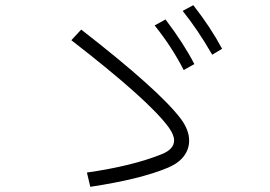

<svg xmlns="http://www.w3.org/2000/svg" viewBox="-20 -776 1040 740"><path d="M798 -565Q742 -662 684 -734L725 -756Q791 -672 836 -588ZM688 -506Q642 -596 576 -678L618 -701Q689 -607 729 -529ZM293 -662Q593 -429 677 -318Q709 -275 709 -234Q709 -201 688.5 -174Q668 -147 628 -130Q521 -85 328 -56L315 -111Q490 -136 604 -182Q651 -201 651 -235Q651 -256 631 -284Q556 -388 255 -621Z"/></svg>

Font: IBM Plex Sans JP Light
Style: Regular
Weight: 300
Designer: Mike Abbink; Paul van der Laan; Pieter van Rosmalen; Wujin Sim; Yejin Wi; Jinhee Kim; Boomi Park; Yona Kim; Kichan Ma
Foundry: Sandoll Inc.
Version: Version 1.002